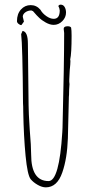

<svg xmlns="http://www.w3.org/2000/svg" viewBox="-20 -791 406 826"><path d="M112 -20Q98 -38 90 -121Q82 -204 80 -311Q80 -335 79 -347Q77 -598 71 -644L77 -658Q100 -655 100 -603L103 -338Q103 -310 108 -232Q114 -162 114 -126Q114 -12 189 -12Q235 -12 248 -222L249 -242Q256 -517 256 -649L255 -658Q254 -662 254 -667Q254 -678 271 -678Q283 -678 286 -672Q288 -662 288 -637Q288 -561 282 -535L283 -529Q283 -516 280 -489L278 -449V-439Q279 -435 279 -429Q277 -405 277 -383Q276 -376 276 -361Q274 -266 272 -196Q269 -109 248 -49Q226 15 177 15Q161 15 142.5 4.5Q124 -6 112 -20ZM53 -700Q53 -731 70 -750Q87 -769 112 -769Q137 -769 154 -749Q162 -734 179 -722Q196 -710 211 -710Q237 -710 237 -746L235 -756L231 -765Q234 -771 241 -771Q252 -771 258 -761Q264 -751 264 -737Q264 -716 248 -700Q232 -684 211 -684Q195 -684 177 -694Q159 -704 148 -715Q140 -722 122 -743L115 -746Q100 -746 89 -738Q78 -730 78 -719L83 -698L72 -683Q66 -683 59.5 -688.5Q53 -694 53 -700Z"/></svg>

Font: Amatic SC
Style: Regular
Weight: 400
Designer: Multiple Designers
Foundry: Vernon Adams
Version: Version 2.505